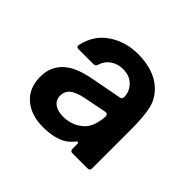

<svg xmlns="http://www.w3.org/2000/svg" viewBox="-108 -899 658 658"><g transform="rotate(45 221.0 -570.0)"><path d="M39 -482Q39 -539 84 -571Q115 -593 176 -604L282 -624Q292 -626 292 -635Q292 -662 273 -681Q255 -701 221 -701Q196 -701 176.5 -687.5Q157 -674 150 -650Q147 -641 137 -641H66Q53 -641 56 -653Q69 -712 115.5 -743Q162 -774 222 -774Q257 -774 288 -764.5Q319 -755 341 -735Q371 -708 379 -671Q387 -634 387 -578V-385Q387 -374 375 -374H303Q292 -374 292 -385V-405Q292 -413 289 -414.5Q286 -416 282 -410Q268 -394 257 -387Q224 -366 167 -366Q110 -366 74.5 -396.5Q39 -427 39 -482ZM241 -451Q268 -465 280 -487Q292 -509 294 -544Q294 -550 290.5 -552.5Q287 -555 281 -554L200 -538Q163 -531 146 -516Q133 -503 133 -485Q133 -463 149 -451.5Q165 -440 191 -440Q217 -440 241 -451Z"/></g></svg>

Font: Open Sauce Two
Style: Bold
Weight: 700
Designer: Alfredo Marco Pradil
Foundry: Creative Sauce Fz LLC
Version: Version 1.477